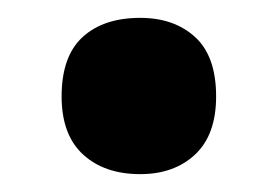

<svg xmlns="http://www.w3.org/2000/svg" viewBox="-20 -460 310 215"><path d="M49 -352Q49 -397 72.5 -418.5Q96 -440 137 -440Q175 -440 198.5 -418.5Q222 -397 222 -352Q222 -309 198.5 -287Q175 -265 137 -265Q97 -265 73 -287Q49 -309 49 -352Z"/></svg>

Font: Noto Sans Ethiopic Condensed ExtraBold
Style: Regular
Weight: 800
Width: 3
Designer: Monotype Design Team
Foundry: Monotype Imaging Inc.
Version: Version 2.102; ttfautohint (v1.8.4.7-5d5b)